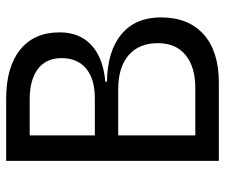

<svg xmlns="http://www.w3.org/2000/svg" viewBox="-74 -660 733 626"><g transform="rotate(-90 293.0 -346.5)"><path d="M82 0V-693.4H284.2Q387.7 -693.4 444.3 -647.9Q501 -602.5 501 -519Q501 -453.6 459.2 -415.3Q417.5 -377 340.3 -370.1V-364.7Q440.4 -363.3 495.1 -317.4Q549.8 -271.5 549.8 -189Q549.8 -99.1 494.4 -49.6Q439 0 337.4 0ZM165 -76.7H318.8Q388.7 -76.7 427.2 -108.6Q465.8 -140.6 465.8 -198.7Q465.8 -260.3 426.5 -294.2Q387.2 -328.1 314.9 -328.1H165ZM165 -404.3H286.1Q348.6 -404.3 382.8 -432.6Q417 -460.9 417 -512.7Q417 -563 381.8 -589.8Q346.7 -616.7 282.7 -616.7H165Z"/></g></svg>

Font: Cascadia Mono NF SemiLight
Style: Regular
Weight: 350
Monospace: yes
Designer: Aaron Bell
Foundry: Saja Typeworks
Version: Version 2404.023; ttfautohint (v1.8.4)